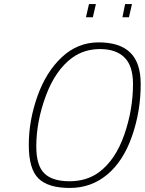

<svg xmlns="http://www.w3.org/2000/svg" viewBox="-20 -918 714 947"><path d="M404 -833 419 -898H453L438 -833ZM584 -833 597 -898H631L616 -833ZM469 -69Q550 -130 593 -253.5Q636 -377 636 -504Q636 -593 594 -634.5Q552 -676 473.5 -676Q395 -676 336 -633Q253 -572 206 -445Q159 -318 159 -196Q159 -102 198.5 -63Q238 -24 323 -24Q408 -24 469 -69ZM674 -503Q674 -369 631 -246Q588 -123 509 -57Q430 9 324 9Q218 9 170 -37.5Q122 -84 122 -203.5Q122 -323 164.5 -443Q207 -563 285 -636Q363 -709 466.5 -709Q570 -709 622 -659Q674 -609 674 -503Z"/></svg>

Font: Titillium Web ExtraLight
Style: Italic
Weight: 275
Italic angle: -13°
Version: Version 1.002;PS 57.000;hotconv 1.0.70;makeotf.lib2.5.55311